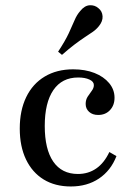

<svg xmlns="http://www.w3.org/2000/svg" viewBox="-20 -687 493 719"><path d="M245.2 11.3Q186.3 11.3 143.5 -14.9Q100.8 -41.1 77.4 -89.9Q54 -138.7 54 -205.6Q54 -273.4 78.2 -323.4Q102.4 -373.4 147.6 -400.4Q192.7 -427.4 254 -427.4Q299.2 -427.4 333.9 -413.7Q368.5 -400 388.7 -375.8Q408.9 -351.6 408.9 -321Q408.9 -292.7 391.9 -274.6Q375 -256.5 347.6 -256.5Q326.6 -256.5 313.7 -268.1Q300.8 -279.8 300.8 -297.6Q300.8 -313.7 308.5 -325.4Q316.1 -337.1 323.8 -347.2Q331.5 -357.3 331.5 -368.5Q331.5 -381.5 314.9 -389.1Q298.4 -396.8 272.6 -396.8Q212.1 -396.8 179.8 -349.6Q147.6 -302.4 147.6 -215.3Q147.6 -128.2 179.4 -81.9Q211.3 -35.5 271.8 -35.5Q310.5 -35.5 340.3 -56Q370.2 -76.6 389.5 -117.7L416.1 -102.4Q395.2 -48.4 350.8 -18.5Q306.5 11.3 245.2 11.3ZM212.1 -481.5 197.6 -493.5Q224.2 -533.9 237.5 -562.5Q250.8 -591.1 259.3 -611.3Q267.7 -631.5 280.6 -646Q296.8 -666.1 315.7 -667.3Q334.7 -668.5 348.4 -656.5Q362.9 -645.2 364.1 -626.2Q365.3 -607.3 350 -588.7Q340.3 -576.6 327.4 -567.7Q314.5 -558.9 298 -548Q281.5 -537.1 260.5 -521.4Q239.5 -505.6 212.1 -481.5Z"/></svg>

Font: Playfair 5pt SemiExpanded Light Medium
Style: Regular
Weight: 500
Version: Version 2.203